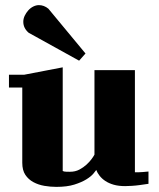

<svg xmlns="http://www.w3.org/2000/svg" viewBox="-20 -723 620 750"><path d="M15 -431H74L225 -460V-55Q227 -54 231 -53Q235 -52 253 -52Q274 -52 290 -60.5Q306 -69 318 -80Q330 -91 338 -102Q346 -113 349 -119V-449H507V-50H520Q529 -50 538 -51L560 -53V-5Q542 -2 525 0Q511 2 495 3Q479 4 469 4Q443 4 424 -1.5Q405 -7 391.5 -16Q378 -25 369 -36.5Q360 -48 356 -59Q354 -56 345 -45Q336 -34 317.5 -22.5Q299 -11 270.5 -2Q242 7 200 7Q177 7 153.5 3Q130 -1 110.5 -11.5Q91 -22 79 -40Q67 -58 67 -87V-381H15ZM314 -514 289 -486 92 -595Q71 -613 71 -638Q71 -650 76.5 -661.5Q82 -673 90.5 -682.5Q99 -692 110 -697.5Q121 -703 132 -703Q152 -703 169 -689Z"/></svg>

Font: Bigshot One
Style: Regular
Weight: 400
Designer: Gesine Todt
Foundry: Gesine Todt
Version: Version 1.001